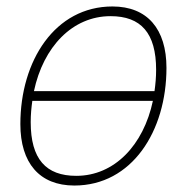

<svg xmlns="http://www.w3.org/2000/svg" viewBox="-20 -562 578 594"><path d="M210 12C388 12 495 -156 495 -352C495 -472 436 -542 328 -542C150 -542 43 -374 43 -178C43 -58 102 12 210 12ZM322 -512C416 -512 463 -460 463 -346C463 -323 461 -301 458 -280H85C114 -417 204 -512 322 -512ZM216 -18C122 -18 75 -70 75 -184C75 -207 77 -229 80 -250H453C424 -113 334 -18 216 -18Z"/></svg>

Font: Geist Thin
Style: Italic
Weight: 100
Italic angle: -12°
Designer: Basement.studio, Andrés Briganti, Mateo Zaragoza
Foundry: Basement.studio, Vercel, Andrés Briganti, Guido Ferreyra, Mateo Zaragoza
Version: Version 1.500